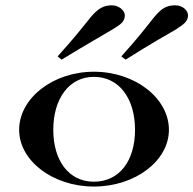

<svg xmlns="http://www.w3.org/2000/svg" viewBox="-20 -678 712 707"><path d="M325.7 -8.9C233.7 -8.9 176.2 -86.1 176.2 -200C176.2 -313.9 233.7 -395 325.7 -395C419.8 -395 477.2 -313.9 477.2 -200C477.2 -86.1 419.8 -8.9 325.7 -8.9ZM325.7 8.9C478.2 8.9 602 -86.1 602 -200C602 -315.8 478.2 -413.9 325.7 -413.9C174.3 -413.9 50.5 -315.8 50.5 -200C50.5 -86.1 174.3 8.9 325.7 8.9ZM442.6 -458.4C541.6 -520.8 586.1 -545.5 625.7 -568.3C653.5 -587.1 672.3 -597 672.3 -621.8C672.3 -638.6 653.5 -658.4 625.7 -658.4C593.1 -658.4 575.2 -647.5 548.5 -615.8C520.8 -581.2 491.1 -541.6 426.7 -470.3ZM206.9 -458.4C308.9 -520.8 354.5 -545.5 392.1 -568.3C422.8 -587.1 439.6 -597 439.6 -621.8C439.6 -638.6 418.8 -658.4 392.1 -658.4C362.4 -658.4 341.6 -647.5 314.9 -615.8C287.1 -581.2 256.4 -541.6 192.1 -470.3Z"/></svg>

Font: Biblismive
Style: Regular
Weight: 400
Designer: Susan Drake
Foundry: Susan Drake
Version: Version 1.0; ttfautohint (v1.8.4.7-5d5b)